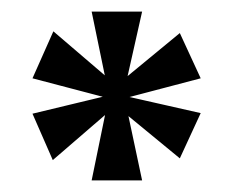

<svg xmlns="http://www.w3.org/2000/svg" viewBox="-20 -582 402 331"><path d="M189 -418 326 -387 290 -309 166 -411 191 -431 225 -271H138L171 -432L195 -413L71 -306L36 -386L173 -419V-411L36 -447L72 -528L197 -421L171 -402L138 -562H225L189 -402L165 -422L290 -525L326 -447L189 -411Z"/></svg>

Font: Lisu Bosa
Style: Bold
Weight: 700
Designer: David Morse, Annie Olsen, Victor Gaultney, Frank Grießhammer (Latin)
Foundry: SIL International
Version: Version 2.000